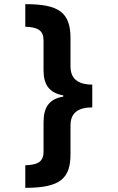

<svg xmlns="http://www.w3.org/2000/svg" viewBox="-20 -741 570 926"><path d="M102 -721V-612C165 -610 190 -593 190 -545V-402C190 -332 218 -293 285 -281V-275C219 -264 190 -226 190 -151V-10C190 44 156 54 102 56V165C273 165 320 118 320 2V-136C320 -195 355 -223 425 -223V-333C354 -333 320 -363 320 -421V-557C320 -682 263 -721 102 -721Z"/></svg>

Font: Noto Sans Mono Condensed ExtraBold
Style: Regular
Weight: 800
Width: 3
Designer: Monotype Design Team
Foundry: Monotype Imaging Inc.
Version: Version 2.014